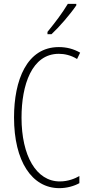

<svg xmlns="http://www.w3.org/2000/svg" viewBox="-20 -969 461 999"><path d="M377 -941V-949H333C302 -898 270 -856 227 -803V-791H248C288 -828 345 -894 377 -941ZM286 -689C315 -689 349 -682 381 -662L397 -695C362 -715 326 -724 286 -724C119 -724 53 -551 53 -358C53 -130 146 10 289 10C328 10 366 -1 393 -16V-53C370 -40 335 -25 291 -25C169 -25 92 -158 92 -357C92 -526 145 -689 286 -689Z"/></svg>

Font: Noto Sans Georgian ExtraCondensed ExtraLight
Style: Regular
Weight: 200
Width: 2
Designer: Monotype Design Team, Akaki Razmadze
Foundry: Google LLC
Version: Version 2.005